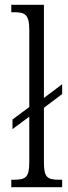

<svg xmlns="http://www.w3.org/2000/svg" viewBox="-20 -780 285 800"><path d="M27 0H239V-31H231C177 -31 163 -39 163 -105V-331L239 -388V-429L163 -372V-760H27V-729H38C82 -729 102 -722 102 -656V-334L32 -282V-242L102 -294V-105C102 -39 87 -31 33 -31H27Z"/></svg>

Font: Noto Serif Bengali ExtraCondensed Light
Style: Regular
Weight: 300
Width: 2
Designer: Juan Bruce, Universal Thirst, Indian Type Foundry and the Monotype Design Team.
Foundry: Monotype Imaging Inc.
Version: Version 2.003